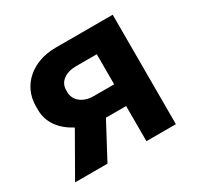

<svg xmlns="http://www.w3.org/2000/svg" viewBox="-119 -655 809 790"><g transform="rotate(-30 285.5 -260.0)"><path d="M25 0H179L268 -167H364V0H504V-520H233C122 -520 42 -451 42 -352V-334C42 -273 80 -226 137 -196ZM268 -269C218 -269 183 -298 183 -337V-348C183 -387 218 -412 268 -412H366V-269Z"/></g></svg>

Font: Fixel Display Bold
Style: Bold
Weight: 700
Designer: AlfaBravo + MacPaw
Foundry: Kyrylo Tkachov, Marchela Mozhyna, Serhii Makarenko, Maria Weinstein, Zakhar Kryvoshyya
Version: Version 1.211